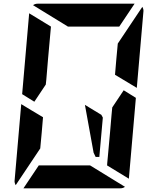

<svg xmlns="http://www.w3.org/2000/svg" viewBox="-20 -1020 856 1040"><path d="M610 -698 618 -784 751 -983Q758 -970 757 -959L721 -544L603 -615ZM537 -383 518 -170H498L487 -193L440 -452L529 -398ZM650 -531 716 -490 678 -52 560 -124 561 -138 564 -170 576 -302 584 -396 588 -438ZM206 -302 198 -216 65 -17Q58 -30 59 -41L95 -456L151 -422L178 -406L213 -385ZM166 -469 100 -510 138 -948 256 -876 240 -698 231 -590 228 -562ZM348 -876 159 -992Q170 -1000 184 -1000H390H514H709L626 -876H587H503H379ZM468 -124 657 -8Q646 0 632 0H426H302H107L190 -124H229H313H437Z"/></svg>

Font: DSEG14 Modern Mini
Style: Bold Italic
Weight: 700
Italic angle: -5°
Designer: Keshikan(Twitter:@keshinomi_88pro)
Version: Version 0.46